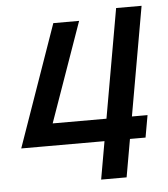

<svg xmlns="http://www.w3.org/2000/svg" viewBox="-51 -739 688 785"><g transform="rotate(-5 293.0 -346.5)"><path d="M18.1 -155.3 193.4 -654.3H299.3L123 -155.3ZM18.1 -155.3 101.6 -246.1H389.2L374 -155.3ZM453.1 -155.3 468.3 -246.1H544.4L528.3 -155.3ZM332.5 0 454.6 -693.4H559.1L437 0Z"/></g></svg>

Font: Cascadia Mono NF
Style: Italic
Weight: 400
Italic angle: -10°
Monospace: yes
Designer: Aaron Bell
Foundry: Saja Typeworks
Version: Version 2404.023